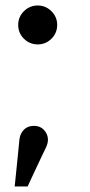

<svg xmlns="http://www.w3.org/2000/svg" viewBox="-20 -552 327 699"><path d="M33.4 126.8Q33.4 126.8 35.2 110.1Q36.9 93.4 39.6 66.9Q42.3 40.5 45.3 10.8Q48.3 -18.8 50.8 -44.7Q53.6 -66.4 67.3 -80.1Q81 -93.8 103.3 -93.8Q132.8 -93.8 147.4 -69.1Q161.9 -44.4 147 -14.2Q142.4 -5 131.7 17.6Q121.1 40.1 109.2 65.3Q97.3 90.6 89 108.7Q80.6 126.8 80.6 126.8ZM117.2 -390.3Q88.1 -390.3 67.1 -411Q46.2 -431.8 46.2 -461.3Q46.2 -490.4 67.1 -511.2Q88.1 -532 117.2 -532Q146.3 -532 167.3 -511.2Q188.2 -490.4 188.2 -461.3Q188.2 -431.8 167.3 -411Q146.3 -390.3 117.2 -390.3Z"/></svg>

Font: Inter Zeller Medium
Style: Regular
Weight: 500
Designer: Rasmus Andersson; Joe Bland
Foundry: zeller
Version: Version 3.015;git-dec3a8cb1